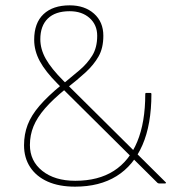

<svg xmlns="http://www.w3.org/2000/svg" viewBox="-20 -687 662 719"><path d="M576 0Q574 0 573 -0.5Q572 -1 570 -2L196 -373Q150 -419 129 -458Q108 -497 108 -538Q108 -601 143 -634Q178 -667 241 -667Q297 -667 332 -636Q367 -605 367 -553Q367 -507 349 -475.5Q331 -444 300.5 -416Q270 -388 229 -356L215 -372Q248 -399 277.5 -424Q307 -449 325.5 -479Q344 -509 344 -553Q344 -594 315.5 -619.5Q287 -645 241 -645Q187 -645 159 -617.5Q131 -590 131 -540Q131 -503 151.5 -466.5Q172 -430 218 -384L600 -5Q602 -4 601.5 -2Q601 0 598 0ZM261 12Q201 12 158.5 -7Q116 -26 93 -61Q70 -96 70 -143Q70 -184 83.5 -219.5Q97 -255 128 -291Q159 -327 209 -368L226 -354Q178 -315 148.5 -281Q119 -247 105.5 -214Q92 -181 92 -144Q92 -84 138.5 -47Q185 -10 262 -10Q348 -10 406 -47Q464 -84 494 -156.5Q524 -229 524 -335Q524 -339 527 -339H543Q547 -339 547 -335Q547 -221 513.5 -144Q480 -67 416.5 -27.5Q353 12 261 12Z"/></svg>

Font: Sofia Sans Thin
Style: Regular
Weight: 250
Designer: Botio Nikoltchev, Ani Petrova
Foundry: lettersoup
Version: Version 4.101